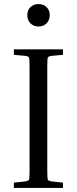

<svg xmlns="http://www.w3.org/2000/svg" viewBox="-20 -922 377 942"><path d="M48 -653V-680H289V-653L234 -648Q218 -646 215 -640Q212 -634 212 -599V-81Q212 -46 215 -40Q218 -34 234 -32L289 -26V0H48V-26L103 -32Q119 -34 122 -40Q125 -46 125 -81V-599Q125 -634 122 -640Q119 -646 103 -648ZM169 -792Q145 -792 129.5 -807.5Q114 -823 114 -848Q114 -872 129.5 -887Q145 -902 169 -902Q193 -902 208.5 -887Q224 -872 224 -848Q224 -823 208.5 -807.5Q193 -792 169 -792Z"/></svg>

Font: Inria Serif
Style: Regular
Weight: 400
Designer: Black Foundry Team
Foundry: Black Foundry
Version: Version 1.000; ttfautohint (v1.8.3)